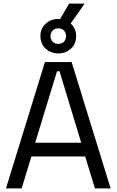

<svg xmlns="http://www.w3.org/2000/svg" viewBox="-20 -1044 646 1064"><path d="M13 0 229 -700H377L593 0H506L452 -177H154L100 0ZM430 -253 310 -649H296L175 -253ZM291 -900 363 -1024H449L362 -900ZM204 -844Q204 -886 233 -912.5Q262 -939 302 -939Q344 -939 373 -912.5Q402 -886 402 -844Q402 -801 373 -774.5Q344 -748 303 -748Q262 -748 233 -774.5Q204 -801 204 -844ZM346 -844Q346 -862 334.5 -874.5Q323 -887 303 -887Q283 -887 271.5 -874.5Q260 -862 260 -844Q260 -825 271.5 -813Q283 -801 303 -801Q323 -801 334.5 -813Q346 -825 346 -844Z"/></svg>

Font: Space Grotesk Frontify
Style: Regular
Weight: 400
Designer: Florian Karsten
Version: Version 2.000